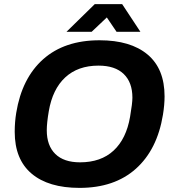

<svg xmlns="http://www.w3.org/2000/svg" viewBox="-20 -892 833 924"><path d="M299.8 -738.8 436 -872.1H567.9L655.8 -738.8H541L494.1 -808.1L420.9 -738.8ZM362.8 12.2Q213.4 12.2 132.1 -56.4Q50.8 -125 50.8 -257.8Q50.8 -304.7 58.1 -349.1Q85.4 -516.1 188 -607.2Q290.5 -698.2 459 -698.2Q608.4 -698.2 690.2 -629.6Q772 -561 772 -428.2Q772 -387.7 764.2 -339.8Q736.8 -171.9 633.8 -79.8Q530.8 12.2 362.8 12.2ZM365.2 -110.8Q465.8 -110.8 526.9 -167.5Q587.9 -224.1 606 -330.1Q617.2 -395 617.2 -421.9Q617.2 -495.6 575.4 -535.9Q533.7 -576.2 454.1 -576.2Q355 -576.2 293.9 -519.5Q232.9 -462.9 214.8 -356.9Q205.1 -300.3 205.1 -265.1Q205.1 -191.4 246.1 -151.1Q287.1 -110.8 365.2 -110.8Z"/></svg>

Font: Archivo
Style: Bold Italic
Weight: 700
Italic angle: -10°
Designer: Hector Gatti
Foundry: Omnibus-Type
Version: Version 2.001